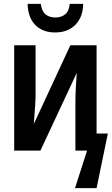

<svg xmlns="http://www.w3.org/2000/svg" viewBox="-20 -775 575 988"><path d="M264 -608Q200 -608 162 -646Q124 -684 122 -755H190Q195 -717 214.5 -701Q234 -685 265 -685Q295 -685 315 -701Q335 -717 339 -755H408Q407 -687 368 -647.5Q329 -608 264 -608ZM53 0V-542H163V-284Q163 -263 161 -234.5Q159 -206 157 -179Q155 -152 154 -137L342 -542H477V-88H535L477 193H366L428 0H368V-252Q368 -287 370.5 -330.5Q373 -374 375 -400L188 0Z"/></svg>

Font: Noto Sans Mono Condensed SemiBold
Style: Regular
Weight: 600
Width: 3
Designer: Monotype Design Team
Foundry: Monotype Imaging Inc.
Version: Version 2.014